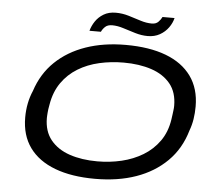

<svg xmlns="http://www.w3.org/2000/svg" viewBox="-58 -927 1140 1003"><g transform="rotate(5 512.0 -425.0)"><path d="M476 12Q353 12 265.5 -21Q178 -54 131.5 -118Q85 -182 85 -276Q85 -314 92 -349.5Q99 -385 113 -417Q143 -509 208 -571.5Q273 -634 366.5 -666.5Q460 -699 576 -699Q700 -699 787 -666Q874 -633 920.5 -568.5Q967 -504 967 -410Q967 -376 962 -344Q957 -312 946 -283Q918 -186 852 -120.5Q786 -55 691 -21.5Q596 12 476 12ZM480 -80Q546 -80 607 -94.5Q668 -109 718.5 -139.5Q769 -170 803 -218Q837 -266 847 -333Q849 -347 850.5 -358.5Q852 -370 853 -378Q854 -386 854.5 -392Q855 -398 855 -404Q855 -475 818.5 -519.5Q782 -564 718.5 -585Q655 -606 573 -606Q507 -606 445.5 -592Q384 -578 334 -547.5Q284 -517 250.5 -469Q217 -421 206 -355Q203 -340 201.5 -329Q200 -318 199.5 -310Q199 -302 198.5 -295.5Q198 -289 198 -283Q198 -213 234.5 -168Q271 -123 334.5 -101.5Q398 -80 480 -80ZM380 -756Q387 -782 403 -806Q419 -830 445.5 -846Q472 -862 509 -862Q544 -862 577 -852Q610 -842 641 -832Q672 -822 701 -822Q723 -822 735.5 -835Q748 -848 754 -861H817Q811 -835 793.5 -810.5Q776 -786 748.5 -770.5Q721 -755 685 -755Q653 -755 619.5 -765Q586 -775 555 -785Q524 -795 496 -795Q472 -795 459 -782.5Q446 -770 440 -756Z"/></g></svg>

Font: Archivo Expanded
Style: Italic
Weight: 400
Width: 7
Italic angle: -10°
Designer: Hector Gatti
Foundry: Omnibus-Type
Version: Version 2.001